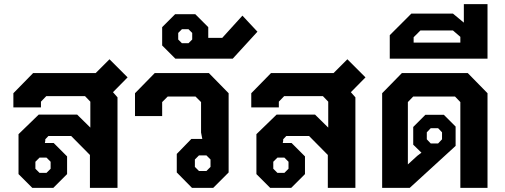

<svg xmlns="http://www.w3.org/2000/svg" viewBox="-20 -913 2454 933"><path d="M529 -465 551 -440V0H417V-160L326 -252H215L200 -236V-228L198 -218H241L306 -153V-67L239 0H137L70 -67V-261L168 -356H355L419 -293V-419L393 -446H205L179 -419V-391H45V-460L141 -558H445L512 -625L600 -537ZM172 -147 152 -127V-93L172 -73H206L226 -93V-127L206 -147Z M839 -75V-165L910 -238H963L957 -269V-417L930 -444H795L768 -417V-349H636V-460L732 -558H995L1091 -460V-75L1016 0H913ZM983 -82 1003 -102V-138L983 -158H947L927 -138V-102L947 -82Z M768 -692V-781L831 -844H929L992 -781V-729H1060L1158 -837L1231 -759L1111 -628H832ZM896 -703 914 -721V-753L896 -771H864L846 -753V-721L864 -703Z M1685 -465 1707 -440V0H1573V-160L1482 -252H1371L1356 -236V-228L1354 -218H1397L1462 -153V-67L1395 0H1293L1226 -67V-261L1324 -356H1511L1575 -293V-419L1549 -446H1361L1335 -419V-391H1201V-460L1297 -558H1601L1668 -625L1756 -537ZM1328 -147 1308 -127V-93L1328 -73H1362L1382 -93V-127L1362 -147Z M2349 -460V0H2217V-417L2191 -444H1988L1962 -417V-114L2008 -156L2028 -171L1988 -210V-296L2047 -355H2137L2194 -298V-204L1971 0H1837V-460L1933 -558H2253ZM2054 -236 2073 -216H2109L2128 -236V-270L2109 -290H2073L2054 -270Z M2349 -893V-628H1874V-742L1979 -847H2181L2234 -803V-893ZM2217 -734 2181 -765H2023L1990 -732V-706H2217Z"/></svg>

Font: Chakra Petch
Style: Bold
Weight: 700
Designer: Katatrad Aksorn Co.,Ltd.
Foundry: Cadson Demak Co.,Ltd.
Version: Version 1.000; ttfautohint (v1.6)